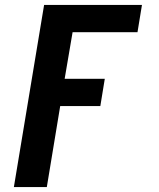

<svg xmlns="http://www.w3.org/2000/svg" viewBox="-20 -540 640 775"><path d="M36 215 158 -520H553L535 -410H273L241 -222H403L385 -112H223L169 215Z"/></svg>

Font: Iosevka Etoile Extrabold
Style: Italic
Weight: 800
Italic angle: -9°
Designer: Belleve Invis
Foundry: Belleve Invis
Version: Version 22.1.2; ttfautohint (v1.8.4)